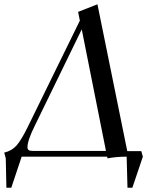

<svg xmlns="http://www.w3.org/2000/svg" viewBox="-31 -736 721 902"><path d="M-11.2 -19Q25.4 -27.8 47.6 -53.5Q69.8 -79.1 100.1 -141.1L344.2 -639.2L335.9 -680.2L426.8 -715.8L566.9 -25.9H632.8L640.1 0L590.8 146H567.9L564 0Q517.1 0 474.1 7.8L472.2 0H70.8L22 146H-1L-3.9 7.8ZM98.1 -44.9Q98.1 -34.7 104 -30.8Q109.9 -26.9 126 -26.9H466.8L353 -598.1L132.8 -146Q98.1 -76.2 98.1 -44.9Z"/></svg>

Font: Dihjauti S
Style: Bold Italic
Weight: 700
Italic angle: -9°
Designer: T. Christopher White
Version: Version 3.0.0